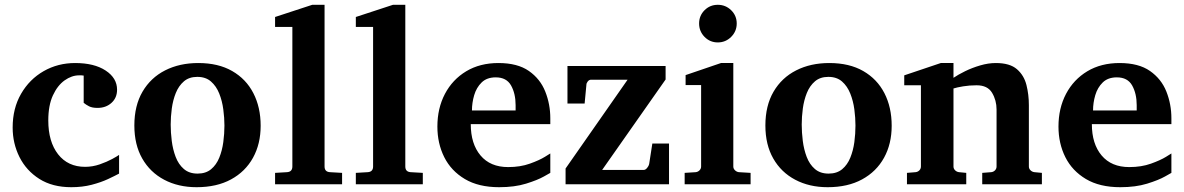

<svg xmlns="http://www.w3.org/2000/svg" viewBox="-20 -760 4883 792"><path d="M471.2 -43.9Q454.1 -34.7 425.3 -21.2Q396.5 -7.8 358.2 2.2Q319.8 12.2 273.9 12.2Q196.3 12.2 142.3 -22Q88.4 -56.2 60.3 -112.3Q32.2 -168.5 32.2 -233.9Q32.2 -313 66.9 -373Q101.6 -433.1 160.2 -466.6Q218.8 -500 290 -500Q368.7 -500 415.8 -469Q462.9 -438 462.9 -390.1Q462.9 -356.4 439.9 -335.7Q417 -314.9 382.3 -314.9Q360.4 -314.9 347.4 -321.5Q334.5 -328.1 325.2 -335.9V-448.2Q319.8 -449.2 315.7 -449.2Q311.5 -449.2 306.2 -449.2Q275.9 -449.2 246.6 -428.5Q217.3 -407.7 198.2 -366.5Q179.2 -325.2 179.2 -263.2Q179.2 -175.3 219.7 -123.5Q260.3 -71.8 331.1 -71.8Q361.8 -71.8 391.4 -82Q420.9 -92.3 442.9 -104.2Q464.8 -116.2 471.2 -121.1Z M1055.2 -241.2Q1055.2 -166.5 1023.7 -109.4Q992.2 -52.2 933.1 -20Q874 12.2 791 12.2Q715.3 12.2 657.2 -18.6Q599.1 -49.3 566.7 -106.2Q534.2 -163.1 534.2 -242.2Q534.2 -324.2 567.9 -381.8Q601.6 -439.5 661.1 -469.7Q720.7 -500 797.9 -500Q880.4 -500 937.7 -467Q995.1 -434.1 1025.1 -375.7Q1055.2 -317.4 1055.2 -241.2ZM905.8 -242.2Q905.8 -273.9 901.1 -308.8Q896.5 -343.8 884.3 -374.3Q872.1 -404.8 850.3 -423.8Q828.6 -442.9 793.9 -442.9Q760.3 -442.9 738.8 -424.6Q717.3 -406.2 705.3 -376.7Q693.4 -347.2 688.7 -312.7Q684.1 -278.3 684.1 -246.1Q684.1 -213.9 688.5 -178.7Q692.9 -143.6 704.6 -112.8Q716.3 -82 738.3 -63Q760.3 -43.9 794.9 -43.9Q829.1 -43.9 850.8 -62Q872.6 -80.1 884.5 -109.6Q896.5 -139.2 901.1 -173.8Q905.8 -208.5 905.8 -242.2Z M1391.1 0H1114.7V-46.9L1164.1 -49.8Q1186 -51.3 1186 -73.2V-648.9H1114.7V-689.9L1268.1 -740.2H1318.8V-73.2Q1318.8 -51.3 1340.8 -49.8L1391.1 -46.9Z M1724.1 0H1447.8V-46.9L1497.1 -49.8Q1519 -51.3 1519 -73.2V-648.9H1447.8V-689.9L1601.1 -740.2H1651.9V-73.2Q1651.9 -51.3 1673.8 -49.8L1724.1 -46.9Z M2039.1 12.2Q1954.1 12.2 1897.5 -21.5Q1840.8 -55.2 1812.5 -111.8Q1784.2 -168.5 1784.2 -237.8Q1784.2 -313.5 1815.4 -372.8Q1846.7 -432.1 1903.3 -466.1Q1960 -500 2036.1 -500Q2114.7 -500 2161.6 -467.3Q2208.5 -434.6 2229.2 -382.3Q2250 -330.1 2250 -272Q2250 -266.1 2250 -260Q2250 -253.9 2250 -248H1921.9Q1921.9 -166.5 1962.2 -118.7Q2002.4 -70.8 2076.2 -70.8Q2126.5 -70.8 2165.8 -85Q2205.1 -99.1 2227.5 -113Q2250 -127 2250 -127V-46.9Q2250 -46.9 2223.6 -32Q2197.3 -17.1 2149.9 -2.4Q2102.5 12.2 2039.1 12.2ZM1926.8 -304.2H2106.9V-326.2Q2106.9 -374 2088.1 -407.5Q2069.3 -440.9 2024.9 -440.9Q1988.3 -440.9 1966.8 -419.9Q1945.3 -398.9 1936 -367.4Q1926.8 -335.9 1926.8 -304.2Z M2739.7 0H2313V-64.9L2568.8 -431.2H2418Q2410.2 -431.2 2404.5 -424.1Q2398.9 -417 2398.9 -410.2L2391.6 -333H2320.8V-487.8H2725.6V-432.1L2463.9 -59.1H2635.7Q2642.6 -59.1 2649.4 -67.4Q2656.2 -75.7 2657.7 -83L2670.9 -168H2739.7Z M3019 -663.1Q3019 -630.9 2996.1 -607.9Q2973.1 -585 2940.9 -585Q2908.7 -585 2886.2 -607.9Q2863.8 -630.9 2863.8 -663.1Q2863.8 -695.3 2886.2 -717.8Q2908.7 -740.2 2940.9 -740.2Q2973.1 -740.2 2996.1 -717.8Q3019 -695.3 3019 -663.1ZM3076.2 0H2804.2V-46.9L2850.1 -49.8Q2858.9 -50.8 2865.5 -57.4Q2872.1 -64 2872.1 -73.2V-409.2H2808.1V-450.2L2954.1 -500H3004.9V-73.2Q3004.9 -64 3012 -57.4Q3019 -50.8 3027.8 -49.8L3076.2 -46.9Z M3658.2 -241.2Q3658.2 -166.5 3626.7 -109.4Q3595.2 -52.2 3536.1 -20Q3477.1 12.2 3394 12.2Q3318.4 12.2 3260.3 -18.6Q3202.1 -49.3 3169.7 -106.2Q3137.2 -163.1 3137.2 -242.2Q3137.2 -324.2 3170.9 -381.8Q3204.6 -439.5 3264.2 -469.7Q3323.7 -500 3400.9 -500Q3483.4 -500 3540.8 -467Q3598.1 -434.1 3628.2 -375.7Q3658.2 -317.4 3658.2 -241.2ZM3508.8 -242.2Q3508.8 -273.9 3504.2 -308.8Q3499.5 -343.8 3487.3 -374.3Q3475.1 -404.8 3453.4 -423.8Q3431.6 -442.9 3397 -442.9Q3363.3 -442.9 3341.8 -424.6Q3320.3 -406.2 3308.3 -376.7Q3296.4 -347.2 3291.7 -312.7Q3287.1 -278.3 3287.1 -246.1Q3287.1 -213.9 3291.5 -178.7Q3295.9 -143.6 3307.6 -112.8Q3319.3 -82 3341.3 -63Q3363.3 -43.9 3397.9 -43.9Q3432.1 -43.9 3453.9 -62Q3475.6 -80.1 3487.5 -109.6Q3499.5 -139.2 3504.2 -173.8Q3508.8 -208.5 3508.8 -242.2Z M4277.8 0H4031.7V-46.9L4068.8 -49.8Q4078.1 -50.8 4084.5 -57.4Q4090.8 -64 4090.8 -73.2V-308.1Q4090.8 -346.2 4072.3 -377.2Q4053.7 -408.2 4008.8 -408.2Q3979 -408.2 3952.6 -403.8Q3926.3 -399.4 3913.1 -395V-73.2Q3913.1 -64 3919.9 -57.4Q3926.8 -50.8 3936 -49.8L3965.8 -46.9V0H3721.2V-46.9L3756.8 -49.8Q3766.1 -50.8 3772.5 -57.4Q3778.8 -64 3778.8 -73.2V-408.2H3710V-449.2L3860.8 -500H3913.1V-439Q3932.1 -452.1 3961.2 -466.3Q3990.2 -480.5 4023.4 -490.2Q4056.6 -500 4087.9 -500Q4145.5 -500 4174.8 -474.6Q4204.1 -449.2 4214.1 -409.4Q4224.1 -369.6 4224.1 -326.2V-73.2Q4224.1 -64 4231 -57.4Q4237.8 -50.8 4247.1 -49.8L4277.8 -46.9Z M4601.1 12.2Q4516.1 12.2 4459.5 -21.5Q4402.8 -55.2 4374.5 -111.8Q4346.2 -168.5 4346.2 -237.8Q4346.2 -313.5 4377.4 -372.8Q4408.7 -432.1 4465.3 -466.1Q4522 -500 4598.1 -500Q4676.8 -500 4723.6 -467.3Q4770.5 -434.6 4791.3 -382.3Q4812 -330.1 4812 -272Q4812 -266.1 4812 -260Q4812 -253.9 4812 -248H4483.9Q4483.9 -166.5 4524.2 -118.7Q4564.5 -70.8 4638.2 -70.8Q4688.5 -70.8 4727.8 -85Q4767.1 -99.1 4789.6 -113Q4812 -127 4812 -127V-46.9Q4812 -46.9 4785.6 -32Q4759.3 -17.1 4711.9 -2.4Q4664.6 12.2 4601.1 12.2ZM4488.8 -304.2H4668.9V-326.2Q4668.9 -374 4650.1 -407.5Q4631.3 -440.9 4586.9 -440.9Q4550.3 -440.9 4528.8 -419.9Q4507.3 -398.9 4498 -367.4Q4488.8 -335.9 4488.8 -304.2Z"/></svg>

Font: Charis
Style: Bold
Weight: 700
Designer: Walt Agee, Miriam Martin, Annie Olsen, Victor Gaultney, Lorna Priest, Alan Ward, Bob Hallissy, Martin Hosken, Sharon Cor
Foundry: SIL Global
Version: Version 7.000